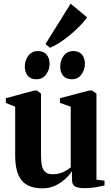

<svg xmlns="http://www.w3.org/2000/svg" viewBox="-20 -1019 608 1049"><path d="M440 9Q409 9 391.2 0.2Q373.5 -8.5 373.5 -37V-83.5Q357 -59.5 332.8 -38Q308.5 -16.5 278.2 -3.2Q248 10 213.5 10Q134.5 10 98.8 -32.8Q63 -75.5 63 -169V-436L12 -456.5V-482.5L168 -524.5H182L204 -507.5V-170.5Q204 -135 209.5 -112.2Q215 -89.5 228.5 -78.2Q242 -67 266.5 -67Q290.5 -67 309 -72.8Q327.5 -78.5 341.8 -87.2Q356 -96 366.5 -105V-436L307.5 -457V-482.5L467 -524.5H483L507 -507.5V-37L551 -32V-5.5Q533 -1.5 505 3.8Q477 9 440 9ZM179 -586Q147.5 -586 131.5 -605.2Q115.5 -624.5 115.5 -655Q115.5 -689.5 135 -714.8Q154.5 -740 186.5 -740H187.5Q218.5 -740 234.8 -720.5Q251 -701 251 -670.5Q251 -638.5 232 -612.2Q213 -586 179.5 -586ZM372.5 -586Q341 -586 325 -605.2Q309 -624.5 309 -655Q309 -689.5 328.2 -714.8Q347.5 -740 380 -740H381Q412 -740 428 -720.5Q444 -701 444 -670.5Q444 -638.5 425 -612.2Q406 -586 373.5 -586ZM252.5 -758 228.5 -778.5 366 -999 456 -924Q440 -901 415.5 -876.2Q391 -851.5 363 -828.2Q335 -805 306.5 -786.5Q278 -768 253.5 -758Z"/></svg>

Font: Merriweather 120pt
Style: Bold
Weight: 700
Designer: Eben Sorkin
Foundry: Eben Sorkin
Version: Version 2.100